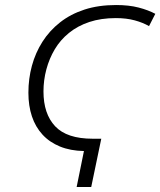

<svg xmlns="http://www.w3.org/2000/svg" viewBox="-20 -744 638 764"><path d="M314 -143Q260 -144 218.5 -161Q177 -178 149 -208.5Q121 -239 107 -281Q93 -323 93 -375Q93 -431 107 -482.5Q121 -534 149 -578Q177 -622 219 -655Q261 -688 316.5 -706Q372 -724 442 -724Q493 -724 531.5 -714Q570 -704 598 -689L573 -640Q549 -654 516 -663Q483 -672 441 -672Q382 -672 335.5 -656.5Q289 -641 254.5 -613Q220 -585 198 -548Q176 -511 164.5 -468Q153 -425 153 -380Q153 -291 199.5 -241.5Q246 -192 349 -192H383L343 0H285Z"/></svg>

Font: Noto Sans Display Light
Style: Italic
Weight: 300
Italic angle: -12°
Designer: Monotype Design Team
Foundry: Monotype Imaging Inc.
Version: Version 2.003